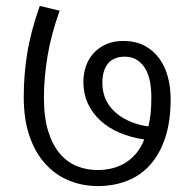

<svg xmlns="http://www.w3.org/2000/svg" viewBox="-20 -648 655 647"><path d="M395 -510Q436 -510 466 -494.5Q496 -479 516 -452Q536 -425 545.5 -389.5Q555 -354 555 -314Q555 -238 536.5 -183Q518 -128 485.5 -92Q453 -56 408 -38.5Q363 -21 310 -21Q259 -21 214 -39Q169 -57 134.5 -94Q100 -131 80 -187.5Q60 -244 60 -322Q60 -394 71.5 -467Q83 -540 114 -628L181 -612Q152 -531 140 -458Q128 -385 128 -319Q128 -252 142.5 -205.5Q157 -159 182 -130Q207 -101 239.5 -88Q272 -75 308 -75Q366 -75 406.5 -102Q447 -129 466 -178Q420 -185 382.5 -201Q345 -217 318 -242Q291 -267 276 -299.5Q261 -332 261 -371Q261 -402 270.5 -427.5Q280 -453 298 -471.5Q316 -490 340.5 -500Q365 -510 395 -510ZM325 -369Q325 -336 337.5 -310.5Q350 -285 371.5 -267Q393 -249 421 -237.5Q449 -226 480 -222Q485 -242 487.5 -264.5Q490 -287 490 -319Q490 -389 465.5 -423Q441 -457 401 -457Q363 -457 344 -434Q325 -411 325 -369Z"/></svg>

Font: Mukta Light
Style: Regular
Weight: 300
Designer: Girish Dalvi and Yashodeep Gholap
Foundry: Ek Type
Version: Version 2.538;PS 1.002;hotconv 16.6.51;makeotf.lib2.5.65220;